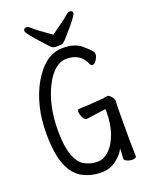

<svg xmlns="http://www.w3.org/2000/svg" viewBox="-166 -976 832 1076"><g transform="rotate(-20 250.0 -437.5)"><path d="M132 -892Q141 -892 157 -876Q173 -860 258 -801Q346 -863 361.5 -877.5Q377 -892 386 -892Q405 -892 405 -877Q405 -862 333 -780Q315 -759 304 -747.5Q293 -736 283 -734Q273 -732 251 -732Q230 -732 219 -744.5Q208 -757 190 -776Q112 -860 112 -876Q112 -892 132 -892ZM250 17Q184 17 134 -11.5Q84 -40 57.5 -107.5Q31 -175 31 -295Q31 -461 102 -586Q177 -713 280 -713Q358 -713 396 -675Q431 -646 442 -627L443 -618Q443 -604 431 -585Q419 -566 406 -566Q398 -566 393 -576Q364 -649 280 -649Q206 -649 152 -542Q98 -435 98 -285Q98 -195 116.5 -142Q135 -89 169 -68Q203 -47 250 -47Q284 -47 315.5 -75.5Q347 -104 368.5 -160Q390 -216 390 -296L389 -309Q331 -302 273 -293Q263 -293 256.5 -302.5Q250 -312 245.5 -324.5Q241 -337 241 -347Q241 -361 253 -361Q287 -361 399 -370Q414 -374 425 -374Q433 -374 441 -366Q449 -358 454.5 -348Q460 -338 460 -331Q460 -325 458.5 -320.5Q457 -316 457 -94L459 -4Q459 9 434 9Q418 9 403 2Q388 -5 388 -14Q391 -44 391 -74Q378 -44 339.5 -13.5Q301 17 250 17Z"/></g></svg>

Font: Moon Stars Kai T HW
Style: Regular
Weight: 400
Designer: GuiWonder
Version: Version 1.101